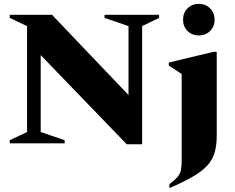

<svg xmlns="http://www.w3.org/2000/svg" viewBox="-20 -736 1208 986"><path d="M30 0V-16L119 -58V-602L30 -644V-660H247L640 -248V-602L517 -644V-660H797V-644L710 -602V5H631L189 -453V-58L312 -16V0ZM1001 -554Q966 -554 943 -577Q920 -600 920 -635Q920 -670 943 -693Q966 -716 1001 -716Q1036 -716 1059 -693Q1082 -670 1082 -635Q1082 -600 1059 -577Q1036 -554 1001 -554ZM850 230V210Q879 188 892.5 171.5Q906 155 909.5 135.5Q913 116 913 86V-356L847 -399V-415L1077 -470H1093V-39Q1093 11 1082 48Q1071 85 1044 114.5Q1017 144 969.5 171.5Q922 199 850 230Z"/></svg>

Font: Spectral ExtraBold
Style: Regular
Weight: 800
Designer: Jean-Baptiste Levee
Foundry: Production Type
Version: Version 2.001